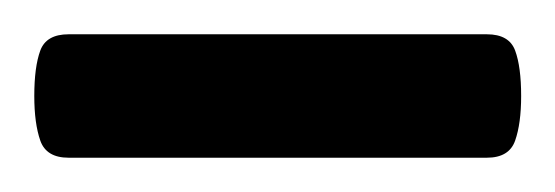

<svg xmlns="http://www.w3.org/2000/svg" viewBox="-40 -92 324 112"><path d="M0 0V-72H244V0ZM0 0Q-13 0 -16.5 -10Q-20 -20 -20 -36Q-20 -53 -16.5 -62.5Q-13 -72 0 -72ZM244 0V-72Q257 -72 260.5 -62.5Q264 -53 264 -36Q264 -20 260.5 -10Q257 0 244 0Z"/></svg>

Font: Changa Light
Style: Regular
Weight: 300
Designer: Eduardo Rodriguez Tunni
Foundry: Eduardo Rodriguez Tunni
Version: Version 3.002; ttfautohint (v1.8.2)